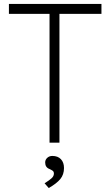

<svg xmlns="http://www.w3.org/2000/svg" viewBox="-20 -720 557 969"><path d="M230 0V-650H25V-700H492V-650H280V0ZM226 229 205 205Q229 190 240.5 179.5Q252 169 252 156Q252 146 245.5 141.5Q239 137 230 133Q208 125 208 100Q208 86 218.5 76.5Q229 67 244 67Q272 67 287.5 83.5Q303 100 303 128Q303 161 284.5 183.5Q266 206 226 229Z"/></svg>

Font: Lexend Deca ExtraLight
Style: Regular
Weight: 200
Designer: Bonnie Shaver-Troup, Thomas Jockin
Foundry: Lexend
Version: Version 1.008; ttfautohint (v1.8.4.7-5d5b)